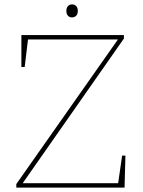

<svg xmlns="http://www.w3.org/2000/svg" viewBox="-20 -851 650 871"><path d="M516 -20 534 -145H549L545 0H54V-16L515 -672H107L92 -547H77V-692H542V-676L83 -20ZM281 -801Q281 -815 288 -823Q295 -831 307 -831Q319 -831 326 -823Q333 -815 333 -801Q333 -787 325.5 -779.5Q318 -772 306 -772Q295 -772 288 -780Q281 -788 281 -801Z"/></svg>

Font: Bitter Pro Thin
Style: Regular
Weight: 250
Designer: Sol Matas, and Bitter project Authors
Foundry: Sol Matas
Version: Version 1.010